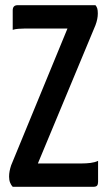

<svg xmlns="http://www.w3.org/2000/svg" viewBox="-20 -720 419 740"><path d="M29 0Q23 -6 19 -16Q15 -26 15 -39Q15 -50 17 -60.5Q19 -71 23 -83L240 -610H75Q64 -610 51 -609Q38 -608 29 -605V-680Q29 -700 48 -700H348Q353 -694 355 -687Q357 -680 357 -668Q357 -647 348 -623L126 -90H294Q312 -90 328.5 -92Q345 -94 358 -100V-19Q358 -10 354.5 -5Q351 0 339 0Z"/></svg>

Font: Yanone Kaffeesatz ExtraLight SemiBold
Style: Regular
Weight: 600
Version: Version 2.003